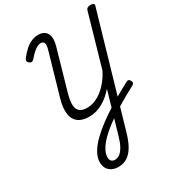

<svg xmlns="http://www.w3.org/2000/svg" viewBox="-341 -1202 1727 1907"><g transform="rotate(-30 522.0 -249.0)"><path d="M441 519Q403 519 371.5 504Q340 489 321.5 459.5Q303 430 303 386Q303 334 334.5 279Q366 224 421.5 169.5Q477 115 548.5 62Q620 9 698 -39Q735 -63 775.5 -86.5Q816 -110 856.5 -132Q897 -154 934 -174Q948 -181 959 -178Q970 -175 977 -160Q987 -143 982.5 -131Q978 -119 962 -111Q921 -90 877.5 -65.5Q834 -41 790.5 -15.5Q747 10 707 37Q643 78 586 121.5Q529 165 486 209.5Q443 254 418.5 298Q394 342 394 383Q394 411 408.5 425.5Q423 440 448 440Q479 440 505.5 419.5Q532 399 554 359Q576 319 593 260L730 -212Q700 -176 666 -147.5Q632 -119 595.5 -99Q559 -79 520.5 -68.5Q482 -58 443 -58Q383 -58 342 -77.5Q301 -97 280.5 -135.5Q260 -174 259.5 -230Q259 -286 280 -360L418 -839Q432 -887 423.5 -910Q415 -933 384 -933Q365 -933 343.5 -921.5Q322 -910 297.5 -888Q273 -866 244 -832Q230 -817 217 -815.5Q204 -814 189 -826Q175 -838 174 -850Q173 -862 185 -878Q221 -925 257 -956Q293 -987 330 -1002Q367 -1017 403 -1017Q476 -1017 503 -966.5Q530 -916 503 -824L372 -366Q350 -289 353 -240Q356 -191 384.5 -168Q413 -145 468 -145Q512 -145 555.5 -162Q599 -179 640 -211Q681 -243 717 -288Q753 -333 782 -390L953 -986Q958 -1000 970 -1007Q982 -1014 1004 -1014Q1026 -1014 1036.5 -1007Q1047 -1000 1043 -984L683 255Q665 321 641.5 370.5Q618 420 589 453Q560 486 523.5 502.5Q487 519 441 519Z"/></g></svg>

Font: Playwrite TZ
Style: Regular
Weight: 400
Designer: Veronika Burian, José Scaglione
Foundry: TypeTogether
Version: Version 1.002